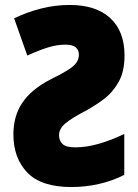

<svg xmlns="http://www.w3.org/2000/svg" viewBox="-20 -744 557 774"><path d="M261 -724Q367 -724 424.5 -671Q482 -618 482 -520Q482 -456 458.5 -414Q435 -372 398.5 -344.5Q362 -317 323 -296Q269 -268 243.5 -246.5Q218 -225 218 -199Q218 -177 232 -163.5Q246 -150 283 -150Q329 -150 379 -164.5Q429 -179 481 -204V-39Q434 -15 379.5 -2.5Q325 10 268 10Q146 10 90 -48.5Q34 -107 34 -202Q34 -277 70.5 -330.5Q107 -384 182 -423Q227 -445 252.5 -461Q278 -477 288 -491.5Q298 -506 298 -524Q298 -542 285.5 -553Q273 -564 244 -564Q209 -564 172.5 -552.5Q136 -541 90 -520L37 -670Q88 -695 145 -709.5Q202 -724 261 -724Z"/></svg>

Font: Noto Sans SemiCondensed Black
Style: Regular
Weight: 900
Width: 4
Designer: Monotype Design Team
Foundry: Monotype Imaging Inc.
Version: Version 2.013; ttfautohint (v1.8.4.7-5d5b)